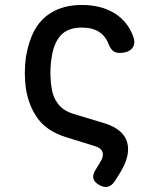

<svg xmlns="http://www.w3.org/2000/svg" viewBox="-20 -580 640 773"><path d="M443 148Q431 167 415 171.5Q399 176 380 165Q360 154 356 139Q352 124 364 105L384 72Q398 50 393 33Q388 16 361 8L245 -28Q169 -52 132 -103Q95 -154 84 -225Q80 -255 80 -286Q80 -317 84 -348Q92 -397 108.5 -436.5Q125 -476 152.5 -503Q180 -530 219 -545Q258 -560 309 -560Q387 -560 440.5 -527Q494 -494 516 -434Q527 -404 512 -385.5Q497 -367 460 -367Q446 -367 436 -374.5Q426 -382 418 -400Q406 -434 379 -451.5Q352 -469 309 -469Q253 -469 224.5 -437.5Q196 -406 188 -349Q183 -318 183 -286.5Q183 -255 188 -225Q193 -189 213.5 -162Q234 -135 274 -122L400 -84Q477 -60 492 -7Q507 46 462 118Z"/></svg>

Font: Maple Mono NL Medium
Style: Regular
Weight: 500
Monospace: yes
Designer: subframe7536
Version: Version 7.000